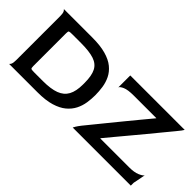

<svg xmlns="http://www.w3.org/2000/svg" viewBox="-32 -1043 1486 1486"><g transform="rotate(45 711.0 -300.0)"><path d="M57 0Q64 0 71 -14Q78 -28 78 -60V-540Q78 -572 71 -585.5Q64 -599 57 -600H371Q459 -600 519 -583Q579 -566 615.5 -536Q652 -506 671 -467.5Q690 -429 696.5 -386Q703 -343 703 -299Q703 -259 696.5 -216.5Q690 -174 670.5 -135.5Q651 -97 614.5 -66.5Q578 -36 518.5 -18Q459 0 371 0ZM244 -91H339Q425 -91 477 -110.5Q529 -130 553 -174Q577 -218 577 -292V-310Q577 -388 555 -431Q533 -474 481 -491Q429 -508 339 -508H244Q215 -508 209.5 -504.5Q204 -501 204 -480V-121Q204 -99 209.5 -95Q215 -91 244 -91ZM756 0Q758 -5 767 -20Q776 -35 794 -58Q816 -85 848.5 -125Q881 -165 920.5 -213.5Q960 -262 1002.5 -314Q1045 -366 1086 -415.5Q1127 -465 1162 -507V-509H916Q851 -509 820.5 -495.5Q790 -482 786 -469V-600H1382Q1379 -594 1368 -579Q1357 -564 1340 -544Q1308 -506 1271.5 -461Q1235 -416 1195.5 -368.5Q1156 -321 1116 -273Q1076 -225 1038 -179.5Q1000 -134 967 -94V-91H1282Q1338 -91 1370.5 -105Q1403 -119 1412 -132L1392 -31V0Z"/></g></svg>

Font: Red Rose Medium
Style: Regular
Weight: 500
Designer: Jaikishan Patel
Version: Version 2.000